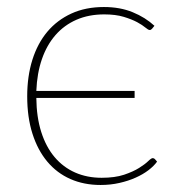

<svg xmlns="http://www.w3.org/2000/svg" viewBox="-20 -521 514 547"><path d="M413.5 -439.5Q412 -438 410.5 -436.8Q409 -435.5 406.5 -435.5Q402.5 -435.5 394.2 -442.5Q386 -449.5 370.8 -457.8Q355.5 -466 332.5 -473Q309.5 -480 277 -480Q233 -480 198 -464.8Q163 -449.5 138.2 -421.2Q113.5 -393 99.5 -352.8Q85.5 -312.5 83.5 -262H363.5V-242H83.5Q84 -187.5 97.5 -145Q111 -102.5 135.5 -73.5Q160 -44.5 194 -29.5Q228 -14.5 269.5 -14.5Q307.5 -14.5 333.5 -23.2Q359.5 -32 376.2 -42.5Q393 -53 402 -61.8Q411 -70.5 415 -70.5Q419 -70.5 421.5 -67.5L427.5 -60.5Q418.5 -48 402.8 -36Q387 -24 366.2 -14.8Q345.5 -5.5 320.2 0.2Q295 6 266.5 6Q219 6 180.5 -11Q142 -28 114.8 -60.5Q87.5 -93 72.5 -140Q57.5 -187 57.5 -246.5Q57.5 -303.5 72.2 -350.5Q87 -397.5 115 -430.8Q143 -464 183.5 -482.5Q224 -501 276 -501Q322 -501 358 -486.2Q394 -471.5 420 -447.5Z"/></svg>

Font: Lato Thin
Style: Regular
Weight: 200
Designer: Lukasz Dziedzic
Foundry: tyPoland Lukasz Dziedzic
Version: Version 2.007; 2014-02-27